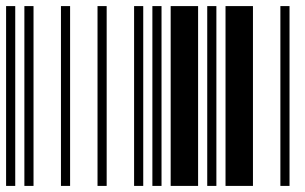

<svg xmlns="http://www.w3.org/2000/svg" viewBox="-20 -610 1000 630"><path d="M0 0V-590H30V0ZM60 0V-590H90V0ZM180 0V-590H210V0ZM300 0V-590H330V0ZM420 0V-590H450V0ZM480 0V-590H510V0ZM540 0V-590H630V0ZM660 0V-590H690V0ZM720 0V-590H810V0ZM900 0V-590H930V0Z"/></svg>

Font: Libre Barcode 39 Extended
Style: Regular
Weight: 400
Version: Version 1.005; ttfautohint (v1.8.3)